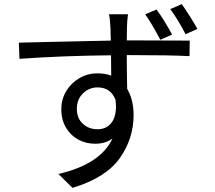

<svg xmlns="http://www.w3.org/2000/svg" viewBox="-20 -847 1040 927"><path d="M802 -803 858 -827Q909 -752 933 -707L876 -682Q838 -755 802 -803ZM681 -778 736 -801Q773 -750 811 -680L754 -655Q713 -733 681 -778ZM896 -651 895 -576Q802 -581 605 -581H592Q592 -510 594 -418Q625 -365 625 -292Q625 -177 557.5 -82.5Q490 12 330 60L262 -7Q465 -54 523 -178Q489 -153 439 -153Q396 -153 359 -172.5Q322 -192 299 -230Q276 -268 276 -320Q276 -368 300 -407.5Q324 -447 364 -470Q404 -493 451 -493Q486 -493 517 -482L516 -580Q285 -578 74 -563L71 -641L236 -645Q503 -651 515 -651L514 -684Q514 -708 513 -716Q511 -759 506 -778H598Q596 -765 594.5 -747Q593 -729 593 -716L592 -652H606ZM540 -335Q540 -344 538 -364Q515 -425 451 -425Q410 -425 380.5 -396Q351 -367 351 -321Q351 -276 380 -249.5Q409 -223 451 -223Q492 -223 516 -251.5Q540 -280 540 -335Z"/></svg>

Font: Noto Sans SC
Style: Regular
Weight: 400
Designer: Ryoko NISHIZUKA ____ (kana & ideographs); Paul D. Hunt (Latin, Greek & Cyrillic); Wenlong ZHANG ___ (bopomofo); Sandoll 
Foundry: Adobe Systems Incorporated
Version: Version 1.004